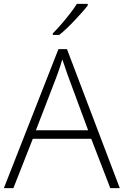

<svg xmlns="http://www.w3.org/2000/svg" viewBox="-20 -969 638 989"><path d="M548 0 450 -254H149L49 0H0L281 -716H325L597 0ZM334 -568Q330 -579 324.5 -594.5Q319 -610 313 -628.5Q307 -647 301 -663Q296 -646 290.5 -629Q285 -612 279.5 -596.5Q274 -581 269 -568L165 -298H434ZM432 -941Q420 -925 402.5 -905.5Q385 -886 365.5 -865Q346 -844 325.5 -824.5Q305 -805 285 -789H252V-797Q272 -817 295.5 -844Q319 -871 341 -899.5Q363 -928 376 -949H432Z"/></svg>

Font: Noto Sans Oriya ExtraLight
Style: Regular
Weight: 250
Version: Version 2.003